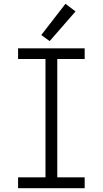

<svg xmlns="http://www.w3.org/2000/svg" viewBox="-20 -989 540 1009"><path d="M75 0H425V-57H281V-679H425V-735H75V-679H219V-57H75ZM241 -773 377 -929 324 -969 197 -805Z"/></svg>

Font: Iosevka SS09 Light
Style: Regular
Weight: 300
Monospace: yes
Designer: Belleve Invis
Foundry: Belleve Invis
Version: Version 5.2.1; ttfautohint (v1.8.3)